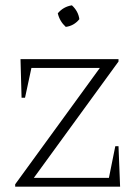

<svg xmlns="http://www.w3.org/2000/svg" viewBox="-20 -701 517 721"><path d="M37 0V-9L355 -446H98L74 -334H61L57 -479H425V-470L107 -33H389L413 -152H425L431 0ZM250 -681Q274 -659 278 -629Q258 -604 227 -600Q204 -621 197 -651Q218 -676 250 -681Z"/></svg>

Font: Piazzolla ExtraLight
Style: Regular
Weight: 200
Designer: Juan Pablo del Peral
Foundry: Huerta Tipografica
Version: Version 1.330